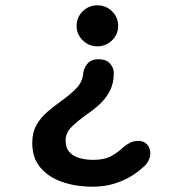

<svg xmlns="http://www.w3.org/2000/svg" viewBox="-20 -508 659 723"><path d="M351.5 -285Q379.5 -285 394 -269Q408.5 -253 408.5 -233Q408.5 -193.5 393 -164.5Q377.5 -135.5 353.5 -113.8Q329.5 -92 303.5 -75Q274 -53.5 250.5 -31Q227 -8.5 227 21Q227 49.5 242.2 65.5Q257.5 81.5 281.5 87.8Q305.5 94 331.5 94Q373.5 94 400.2 79Q427 64 445 45.5Q457.5 36 470.2 29.2Q483 22.5 502 22.5Q521.5 22.5 533.8 35.8Q546 49 546 70Q546 81.5 539.8 95.8Q533.5 110 519 121.5Q498.5 141 470 157.8Q441.5 174.5 406 184.8Q370.5 195 329 195Q266 195 214.5 177.2Q163 159.5 132.2 123.2Q101.5 87 101.5 30.5Q101.5 -9.5 117.5 -37.5Q133.5 -65.5 158.8 -87Q184 -108.5 211 -128Q244 -151.5 267.5 -175.5Q291 -199.5 293.5 -232.5Q296 -252.5 309.8 -268.8Q323.5 -285 351.5 -285ZM346.5 -488Q379 -488 402 -465.5Q425 -443 425 -410Q425 -379 402 -356.2Q379 -333.5 346.5 -333.5Q314.5 -333.5 291.5 -356.2Q268.5 -379 268.5 -410Q268.5 -443 291.5 -465.5Q314.5 -488 346.5 -488Z"/></svg>

Font: Sono Monospace SemiBold
Style: Regular
Weight: 600
Designer: Tyler Finck
Foundry: Tyler Finck
Version: Version 2.112